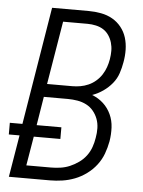

<svg xmlns="http://www.w3.org/2000/svg" viewBox="-59 -777 611 820"><g transform="rotate(5 247.0 -367.5)"><path d="M10 0 40 -180H-6V-230H48L131 -735H288Q315 -735 341.5 -730Q368 -725 390 -712.5Q412 -700 428 -680Q444 -660 451.5 -635.5Q459 -611 459.5 -584Q460 -557 455 -530Q451 -506 443 -482Q435 -458 418.5 -438Q402 -418 380.5 -403Q359 -388 334 -379Q362 -368 382.5 -349Q403 -330 415 -304Q427 -278 428.5 -248Q430 -218 425 -188Q420 -161 410.5 -135Q401 -109 383.5 -86Q366 -63 342 -45.5Q318 -28 292 -18Q266 -8 239 -4Q212 0 186 0ZM138 -409H246Q263 -409 280.5 -412Q298 -415 315 -422.5Q332 -430 346.5 -442.5Q361 -455 371 -470.5Q381 -486 387 -503Q393 -520 396 -538Q399 -556 399 -574Q399 -592 394 -609Q389 -626 379.5 -640Q370 -654 356 -663Q342 -672 324 -676Q306 -680 288 -680H183ZM80 -55H186Q206 -55 226.5 -58Q247 -61 266 -69Q285 -77 303.5 -90Q322 -103 335 -120.5Q348 -138 355 -158Q362 -178 365 -198Q369 -219 368.5 -240Q368 -261 361 -279.5Q354 -298 341.5 -313Q329 -328 311.5 -337Q294 -346 273.5 -349.5Q253 -353 232 -353H129L109 -230H215V-180H101Z"/></g></svg>

Font: Iosevka Light Oblique
Style: Regular
Weight: 300
Italic angle: -9°
Monospace: yes
Designer: Belleve Invis
Foundry: Belleve Invis
Version: Version 32.5.0; ttfautohint (v1.8.4)